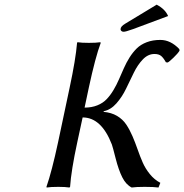

<svg xmlns="http://www.w3.org/2000/svg" viewBox="-20 -837 824 860"><path d="M377.9 -645Q411.1 -645 429.2 -647.9L431.2 -645Q407.2 -581.1 377.9 -444.8L358.9 -355Q390.6 -355 416 -365.2Q441.4 -375.5 458 -393.1Q474.6 -410.6 488.3 -433.6Q502 -456.5 512.9 -481.7Q523.9 -506.8 534.9 -531.7Q545.9 -556.6 560.3 -579.6Q574.7 -602.5 592.5 -620.1Q610.4 -637.7 637.2 -647.9Q664.1 -658.2 698.2 -658.2Q744.1 -658.2 783.2 -617.2L784.2 -609.9Q776.4 -597.2 756.8 -578.4Q737.3 -559.6 731 -557.1L723.1 -558.1Q711.9 -578.1 701.4 -586.7Q690.9 -595.2 671.9 -595.2Q643.1 -595.2 619.9 -571Q596.7 -546.9 579.3 -511.2Q562 -475.6 544.4 -439.2Q526.9 -402.8 501.5 -374Q476.1 -345.2 444.8 -338.9L443.8 -335.9Q478.5 -333 504.2 -317.9Q529.8 -302.7 545.4 -279.3Q561 -255.9 573.2 -227.5Q585.4 -199.2 596.2 -168.2Q606.9 -137.2 619.1 -109.4Q631.3 -81.5 651.4 -56.9Q671.4 -32.2 698.2 -18.1L689.9 2.9Q669.9 0 627.9 0Q589.8 0 569.8 2.9Q543.9 -10.3 527.6 -43Q511.2 -75.7 498 -127.4Q484.9 -179.2 481 -189.9Q434.1 -311 350.1 -311L326.2 -200.2Q298.8 -73.2 293.9 0L291 2.9Q272.5 0 241.2 0Q207 0 189 2.9L188 0Q211.9 -68.4 240.2 -200.2L292 -444.8Q318.8 -569.8 325.2 -645L327.1 -647.9Q345.7 -645 377.9 -645ZM683.1 -816.9 682.1 -815.9Q720.2 -795.9 732.9 -765.1L577.1 -707Q540.5 -693.8 533.2 -694.8Q527.3 -694.8 523.7 -698.2Q520 -701.7 520 -706.1Q520 -718.8 541 -731Z"/></svg>

Font: Linear Smooth
Style: Italic
Weight: 400
Designer: Philipp H. Poll, Flanker
Foundry: Philipp H. Poll, reworked by Flanker
Version: Version 1.061 | FøM Fix